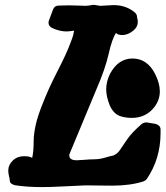

<svg xmlns="http://www.w3.org/2000/svg" viewBox="-20 -763 675 783"><path d="M474.6 -288.1Q444.3 -295.9 427.7 -333Q413.1 -369.1 413.1 -398.4Q413.1 -430.7 428.7 -461.9Q461.9 -524.4 520.5 -524.4Q580.1 -524.4 612.3 -461.9Q631.8 -422.9 631.8 -390.6Q631.8 -355.5 609.4 -326.2Q575.2 -282.2 517.6 -282.2Q495.1 -282.2 474.6 -288.1ZM179.7 -401.4Q192.4 -429.7 211.9 -467.8Q231.4 -505.9 245.6 -536.1Q259.8 -566.4 272.5 -601.6Q278.3 -615.2 282.2 -636.7Q282.2 -637.7 279.3 -637.7Q278.3 -637.7 268.6 -636.2Q258.8 -634.8 250 -634.8Q222.7 -634.8 191.4 -649.4Q174.8 -659.2 178.7 -676.8L196.3 -724.6Q203.1 -740.2 218.8 -740.2Q235.4 -741.2 260.7 -741.2Q280.3 -741.2 301.8 -740.2Q323.2 -739.3 328.1 -739.3Q339.8 -739.3 353.5 -742.2Q354.5 -742.2 356 -742.7Q357.4 -743.2 358.9 -743.2Q360.4 -743.2 361.3 -743.2Q366.2 -743.2 376 -741.2Q385.7 -739.3 390.6 -739.3Q397.5 -739.3 415 -740.7Q432.6 -742.2 443.4 -742.2Q495.1 -742.2 531.2 -710.9Q540 -702.1 539.1 -690.4Q542 -683.6 542 -673.8Q542 -654.3 525.4 -639.6Q502.9 -620.1 478.5 -620.1Q460 -620.1 453.1 -628.9Q436.5 -603.5 422.9 -542.5Q409.2 -481.4 373 -398.4L264.6 -137.7Q264.6 -134.8 263.2 -133.8Q261.7 -132.8 262.7 -127.9Q263.7 -109.4 293 -109.4Q300.8 -109.4 324.2 -111.3Q347.7 -113.3 362.3 -113.3Q375 -113.3 387.2 -115.2Q399.4 -117.2 415.5 -122.1Q431.6 -127 442.4 -128.9Q460 -136.7 469.2 -151.4Q478.5 -166 499 -195.3Q519.5 -224.6 558.6 -257.8Q568.4 -264.6 579.1 -263.7L614.3 -257.8Q633.8 -252 634.8 -236.3V-220.7Q634.8 -115.2 578.1 -32.2Q573.2 -26.4 565.4 -23.4Q511.7 -5.9 437.5 -5.9Q423.8 -5.9 395.5 -6.3Q367.2 -6.8 351.6 -6.8H323.2Q298.8 -5.9 241.2 -2.9Q183.6 0 153.3 0Q87.9 0 40 -7.8Q28.3 -11.7 23.9 -16.1Q19.5 -20.5 19.5 -32.2Q19.5 -33.2 16.6 -45.4Q13.7 -57.6 13.7 -66.4Q13.7 -90.8 32.2 -108.4Q50.8 -126 78.1 -126Q101.6 -126 111.3 -119.1Q117.2 -146.5 117.2 -184.6Q117.2 -222.7 129.4 -269Q141.6 -315.4 179.7 -401.4Z"/></svg>

Font: Essays1743
Style: BoldItalic
Weight: 700
Italic angle: -10°
Designer: Based on the typeface in a 1743 English translation of the essays of Montaigne.  PostScript/TrueType font designed by Jo
Version: Version 002.100